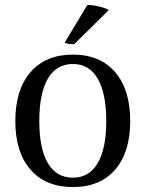

<svg xmlns="http://www.w3.org/2000/svg" viewBox="-20 -744 590 777"><path d="M275 13Q165 13 103.5 -57.5Q42 -128 42 -254Q42 -381 103.5 -452Q165 -523 275 -523Q385 -523 446 -452Q507 -381 507 -254Q507 -128 446 -57.5Q385 13 275 13ZM275 -25Q341 -25 375.5 -84Q410 -143 410 -254Q410 -366 375.5 -425.5Q341 -485 275 -485Q208 -485 173.5 -425.5Q139 -366 139 -254Q139 -143 173.5 -84Q208 -25 275 -25ZM420 -703 280 -565Q271 -565 258.5 -566.5Q246 -568 242 -572L333 -723Q346 -725 364 -721.5Q382 -718 398 -713Q414 -708 420 -703Z"/></svg>

Font: Arima Thin Medium
Style: Regular
Weight: 500
Version: Version 1.100